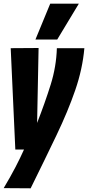

<svg xmlns="http://www.w3.org/2000/svg" viewBox="-22 -809 477 1040"><path d="M286 -548H435Q425 -435 385.5 -320.5Q346 -206 284 -76.5Q222 53 144 211L-2 210Q36 146 62 96Q88 46 108 1H61L36 -548L187 -549L179 -143Q222 -253 252.5 -350.5Q283 -448 286 -548ZM170 -595 250 -789H405L288 -595Z"/></svg>

Font: Georama Condensed ExtraBold
Style: Italic
Weight: 800
Width: 3
Italic angle: -9°
Designer: Jean-Baptiste Levee
Foundry: Production Type
Version: Version 1.000